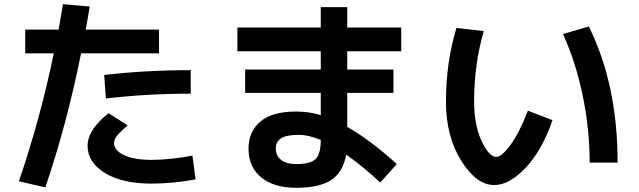

<svg xmlns="http://www.w3.org/2000/svg" viewBox="-20 -834 3040 914"><path d="M888 -388Q675 -388 484 -365L476 -477Q672 -500 888 -500ZM896 -93 911 20Q804 40 700 40Q562 40 479.5 -10.5Q397 -61 397 -140Q397 -217 497 -295L588 -237Q549 -204 536 -186.5Q523 -169 523 -153Q523 -118 570.5 -95.5Q618 -73 700 -73Q789 -73 896 -93ZM100 -580V-693H259Q273 -773 280 -814L407 -803Q395 -729 388 -693H737V-580H366Q299 -246 196 58L70 29Q172 -270 236 -580Z M1110 -703H1507V-800H1633V-703H1890V-590H1633V-503H1853V-392H1633V-230Q1741 -169 1869 -53L1790 35Q1709 -41 1628 -98Q1613 -14 1556.5 23Q1500 60 1390 60Q1284 60 1223.5 10.5Q1163 -39 1163 -127Q1163 -206 1218.5 -254.5Q1274 -303 1390 -303Q1450 -303 1507 -286V-392H1147V-503H1507V-590H1110ZM1507 -168Q1448 -192 1403 -192Q1344 -192 1318.5 -176Q1293 -160 1293 -127Q1293 -92 1318.5 -72.5Q1344 -53 1390 -53Q1458 -53 1482.5 -77Q1507 -101 1507 -168Z M2660 -672 2783 -708Q2920 -432 2920 -60H2787Q2787 -221 2753.5 -381Q2720 -541 2660 -672ZM2283 -686Q2237 -528 2237 -350Q2237 -239 2272.5 -163Q2308 -87 2343 -87Q2368 -87 2410 -144Q2452 -201 2493 -307L2610 -262Q2560 -117 2482 -35Q2404 47 2333 47Q2248 47 2175.5 -69Q2103 -185 2103 -350Q2103 -538 2153 -701Z"/></svg>

Font: Mplus 1p Bold
Style: Bold
Weight: 700
Version: Version 1.061